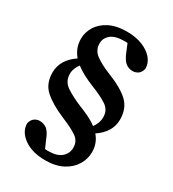

<svg xmlns="http://www.w3.org/2000/svg" viewBox="-189 -782 889 989"><g transform="rotate(30 255.0 -287.5)"><path d="M273 -680Q325 -680 364.5 -664Q404 -648 426.5 -621.5Q449 -595 449 -561Q443 -537 428.5 -527.5Q414 -518 397 -518Q373 -518 355 -532.5Q337 -547 322 -584L303 -630Q298 -631 293 -631Q288 -631 282 -631Q231 -631 205 -610Q179 -589 179 -557Q179 -517 211 -493Q243 -469 295 -448Q385 -413 426 -374Q467 -335 467 -269Q467 -230 447 -198.5Q427 -167 392 -144Q426 -105 426 -52Q426 -11 404 25Q382 61 340 83Q298 105 237 105Q159 105 110.5 70.5Q62 36 62 -14Q68 -38 82.5 -47.5Q97 -57 113 -57Q138 -57 156 -42.5Q174 -28 188 9L208 55Q213 56 218 56Q223 56 228 56Q279 56 305 33.5Q331 11 331 -24Q331 -62 300.5 -83.5Q270 -105 207 -131Q131 -163 87.5 -201Q44 -239 44 -306Q44 -382 120 -433Q84 -475 84 -530Q84 -568 105 -602.5Q126 -637 168 -658.5Q210 -680 273 -680ZM252 -228Q285 -215 313 -201.5Q341 -188 363 -171Q386 -202 386 -236Q386 -279 352 -301.5Q318 -324 255 -349Q188 -376 148 -407Q138 -394 131.5 -378Q125 -362 125 -345Q125 -300 161 -275.5Q197 -251 252 -228Z"/></g></svg>

Font: Source Serif Pro Semibold
Style: Regular
Weight: 600
Designer: Frank Grießhammer
Foundry: Adobe Systems Incorporated
Version: Version 3.000;hotconv 1.0.109;makeotfexe 2.5.65596